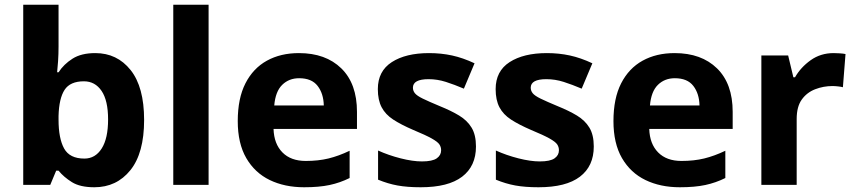

<svg xmlns="http://www.w3.org/2000/svg" viewBox="-20 -780 3608 810"><path d="M227 -583Q227 -552 225 -522Q223 -492 221 -475H227Q249 -509 286 -532.5Q323 -556 382 -556Q474 -556 531 -484.5Q588 -413 588 -274Q588 -134 530 -62Q472 10 378 10Q318 10 283.5 -11.5Q249 -33 227 -60H217L192 0H78V-760H227ZM334 -437Q276 -437 252.5 -401Q229 -365 227 -291V-275Q227 -196 250.5 -153.5Q274 -111 336 -111Q382 -111 409 -153.5Q436 -196 436 -276Q436 -356 408.5 -396.5Q381 -437 334 -437Z M860 0H711V-760H860Z M1241 -556Q1354 -556 1420 -491.5Q1486 -427 1486 -308V-236H1134Q1136 -173 1171.5 -137Q1207 -101 1270 -101Q1323 -101 1366 -111.5Q1409 -122 1455 -144V-29Q1415 -9 1370.5 0.5Q1326 10 1263 10Q1181 10 1118 -20.5Q1055 -51 1019 -113Q983 -175 983 -269Q983 -365 1015.5 -428.5Q1048 -492 1106 -524Q1164 -556 1241 -556ZM1242 -450Q1199 -450 1170.5 -422Q1142 -394 1137 -335H1346Q1345 -385 1320 -417.5Q1295 -450 1242 -450Z M1988 -162Q1988 -79 1929.5 -34.5Q1871 10 1755 10Q1698 10 1657 2.5Q1616 -5 1575 -22V-145Q1619 -125 1670 -112Q1721 -99 1760 -99Q1804 -99 1822.5 -112Q1841 -125 1841 -146Q1841 -160 1833.5 -171Q1826 -182 1801 -196Q1776 -210 1723 -232Q1672 -254 1639 -275.5Q1606 -297 1590 -327.5Q1574 -358 1574 -404Q1574 -480 1633 -518Q1692 -556 1790 -556Q1841 -556 1887 -546Q1933 -536 1982 -513L1937 -406Q1897 -423 1861 -434.5Q1825 -446 1788 -446Q1722 -446 1722 -410Q1722 -397 1730.5 -386.5Q1739 -376 1763.5 -364Q1788 -352 1836 -332Q1883 -313 1917 -292.5Q1951 -272 1969.5 -241.5Q1988 -211 1988 -162Z M2485 -162Q2485 -79 2426.5 -34.5Q2368 10 2252 10Q2195 10 2154 2.5Q2113 -5 2072 -22V-145Q2116 -125 2167 -112Q2218 -99 2257 -99Q2301 -99 2319.5 -112Q2338 -125 2338 -146Q2338 -160 2330.5 -171Q2323 -182 2298 -196Q2273 -210 2220 -232Q2169 -254 2136 -275.5Q2103 -297 2087 -327.5Q2071 -358 2071 -404Q2071 -480 2130 -518Q2189 -556 2287 -556Q2338 -556 2384 -546Q2430 -536 2479 -513L2434 -406Q2394 -423 2358 -434.5Q2322 -446 2285 -446Q2219 -446 2219 -410Q2219 -397 2227.5 -386.5Q2236 -376 2260.5 -364Q2285 -352 2333 -332Q2380 -313 2414 -292.5Q2448 -272 2466.5 -241.5Q2485 -211 2485 -162Z M2826 -556Q2939 -556 3005 -491.5Q3071 -427 3071 -308V-236H2719Q2721 -173 2756.5 -137Q2792 -101 2855 -101Q2908 -101 2951 -111.5Q2994 -122 3040 -144V-29Q3000 -9 2955.5 0.5Q2911 10 2848 10Q2766 10 2703 -20.5Q2640 -51 2604 -113Q2568 -175 2568 -269Q2568 -365 2600.5 -428.5Q2633 -492 2691 -524Q2749 -556 2826 -556ZM2827 -450Q2784 -450 2755.5 -422Q2727 -394 2722 -335H2931Q2930 -385 2905 -417.5Q2880 -450 2827 -450Z M3497 -556Q3508 -556 3523 -555Q3538 -554 3547 -552L3536 -412Q3529 -414 3515.5 -415.5Q3502 -417 3492 -417Q3454 -417 3419 -403.5Q3384 -390 3362.5 -360Q3341 -330 3341 -278V0H3192V-546H3305L3327 -454H3334Q3358 -496 3400 -526Q3442 -556 3497 -556Z"/></svg>

Font: Noto Sans Devanagari UI
Style: Bold
Weight: 700
Designer: Jelle Bosma - Monotype Design Team
Foundry: Monotype Imaging Inc.
Version: Version 2.004; ttfautohint (v1.8.4.7-5d5b)